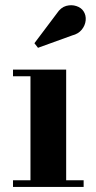

<svg xmlns="http://www.w3.org/2000/svg" viewBox="-20 -733 376 753"><path d="M239.5 -460V-26H308V0H31V-26H99.5V-434H31V-460ZM129 -545.5 115 -563.5 203 -680.5Q218.5 -704 239.5 -709.8Q260.5 -715.5 279.5 -709.2Q298.5 -703 307.5 -689Q318 -673 316 -653Q314 -633 300.5 -616.5Q287 -600 263 -594Z"/></svg>

Font: Bodoni Moda 9pt
Style: Bold
Weight: 700
Designer: Owen Earl
Foundry: indestructible type
Version: Version 2.005